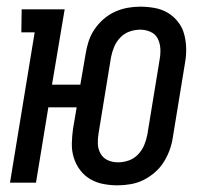

<svg xmlns="http://www.w3.org/2000/svg" viewBox="-20 -548 640 576"><path d="M333 8Q311 8 290 4Q269 0 251 -10.5Q233 -21 220.5 -37.5Q208 -54 201.5 -74.5Q195 -95 195.5 -117Q196 -139 199 -161L210 -226H125L88 0H10L84 -451H44L45 -520H174L136 -294H221L237 -387Q240 -406 246 -424.5Q252 -443 263.5 -460Q275 -477 290.5 -490.5Q306 -504 324.5 -512.5Q343 -521 362.5 -524.5Q382 -528 400 -528Q423 -528 444.5 -524Q466 -520 483.5 -509.5Q501 -499 514 -482.5Q527 -466 532.5 -445.5Q538 -425 538.5 -403Q539 -381 535 -359L498 -133Q495 -114 488 -95.5Q481 -77 470 -60Q459 -43 443 -29.5Q427 -16 409.5 -7.5Q392 1 372 4.5Q352 8 333 8ZM334 -61Q350 -61 366 -66.5Q382 -72 394 -84.5Q406 -97 412.5 -112.5Q419 -128 422 -144L459 -370Q462 -387 461 -403Q460 -419 453 -432.5Q446 -446 431.5 -452.5Q417 -459 401 -459Q385 -459 369 -453.5Q353 -448 341 -435.5Q329 -423 322.5 -407.5Q316 -392 313 -376L276 -150Q273 -133 273.5 -117Q274 -101 281.5 -87.5Q289 -74 303 -67.5Q317 -61 334 -61Z"/></svg>

Font: Iosevka HT Extended
Style: Italic
Weight: 400
Width: 7
Italic angle: -9°
Monospace: yes
Designer: Belleve Invis
Foundry: Belleve Invis
Version: Version 32.3.0; ttfautohint (v1.8.4)